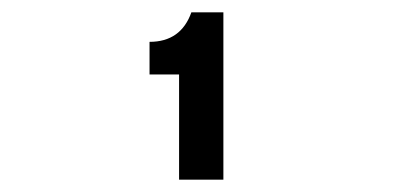

<svg xmlns="http://www.w3.org/2000/svg" viewBox="-20 -889 656 312"><path d="M271 -768H223V-821Q274 -821 291 -869H343V-597H271Z"/></svg>

Font: Overpass Mono
Style: Regular
Weight: 400
Monospace: yes
Designer: Delve Withrington, Dave Bailey
Foundry: Delve Fonts
Version: Version 1.000;DELV;Overpass